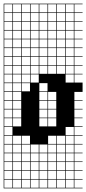

<svg xmlns="http://www.w3.org/2000/svg" viewBox="-20 -785 469 1043"><path d="M0 238.1V-765.1H428.6V-761.9H384.1V-717.5H428.6V-714.3H384.1V-669.8H428.6V-666.7H384.1V-622.2H428.6V-619H384.1V-574.6H428.6V-571.4H384.1V-527H428.6V-523.8H384.1V-479.4H428.6V-476.2H384.1V-431.7H428.6V-428.6H384.1V-384.1H428.6V-381H384.1V-336.5H428.6V-285.7H384.1V-241.3H428.6V-238.1H384.1V-193.7H428.6V-190.5H384.1V-146H428.6V-142.9H384.1V-98.4H428.6V-95.2H384.1V-50.8H428.6V-47.6H384.1V-3.2H428.6V0H384.1V44.4H428.6V47.6H384.1V92.1H428.6V95.2H384.1V139.7H428.6V142.9H384.1V187.3H428.6V190.5H384.1V234.9H428.6V238.1ZM336.5 -717.5H381V-761.9H336.5ZM288.9 -717.5H333.3V-761.9H288.9ZM241.3 -717.5H285.7V-761.9H241.3ZM193.7 -717.5H238.1V-761.9H193.7ZM146 -717.5H190.5V-761.9H146ZM98.4 -717.5H142.9V-761.9H98.4ZM50.8 -717.5H95.2V-761.9H50.8ZM3.2 -717.5H47.6V-761.9H3.2ZM336.5 -669.8H381V-714.3H336.5ZM288.9 -669.8H333.3V-714.3H288.9ZM241.3 -669.8H285.7V-714.3H241.3ZM193.7 -669.8H238.1V-714.3H193.7ZM146 -669.8H190.5V-714.3H146ZM98.4 -669.8H142.9V-714.3H98.4ZM50.8 -669.8H95.2V-714.3H50.8ZM3.2 -669.8H47.6V-714.3H3.2ZM146 -622.2H190.5V-666.7H146ZM98.4 -622.2H142.9V-666.7H98.4ZM3.2 -622.2H47.6V-666.7H3.2ZM241.3 -622.2H285.7V-666.7H241.3ZM50.8 -622.2H95.2V-666.7H50.8ZM336.5 -622.2H381V-666.7H336.5ZM193.7 -622.2H238.1V-666.7H193.7ZM288.9 -622.2H333.3V-666.7H288.9ZM241.3 -574.6H285.7V-619H241.3ZM3.2 -574.6H47.6V-619H3.2ZM98.4 -574.6H142.9V-619H98.4ZM193.7 -574.6H238.1V-619H193.7ZM336.5 -574.6H381V-619H336.5ZM146 -574.6H190.5V-619H146ZM50.8 -574.6H95.2V-619H50.8ZM288.9 -574.6H333.3V-619H288.9ZM50.8 -527H95.2V-571.4H50.8ZM336.5 -527H381V-571.4H336.5ZM193.7 -527H238.1V-571.4H193.7ZM3.2 -527H47.6V-571.4H3.2ZM98.4 -527H142.9V-571.4H98.4ZM241.3 -527H285.7V-571.4H241.3ZM288.9 -527H333.3V-571.4H288.9ZM146 -527H190.5V-571.4H146ZM146 -479.4H190.5V-523.8H146ZM336.5 -479.4H381V-523.8H336.5ZM288.9 -479.4H333.3V-523.8H288.9ZM3.2 -479.4H47.6V-523.8H3.2ZM241.3 -479.4H285.7V-523.8H241.3ZM50.8 -479.4H95.2V-523.8H50.8ZM98.4 -479.4H142.9V-523.8H98.4ZM193.7 -479.4H238.1V-523.8H193.7ZM3.2 -431.7H47.6V-476.2H3.2ZM288.9 -431.7H333.3V-476.2H288.9ZM146 -431.7H190.5V-476.2H146ZM241.3 -431.7H285.7V-476.2H241.3ZM98.4 -431.7H142.9V-476.2H98.4ZM50.8 -431.7H95.2V-476.2H50.8ZM193.7 -431.7H238.1V-476.2H193.7ZM336.5 -431.7H381V-476.2H336.5ZM98.4 -384.1H142.9V-428.6H98.4ZM241.3 -384.1H285.7V-428.6H241.3ZM146 -384.1H190.5V-428.6H146ZM288.9 -384.1H333.3V-428.6H288.9ZM3.2 -384.1H47.6V-428.6H3.2ZM50.8 -384.1H95.2V-428.6H50.8ZM336.5 -384.1H381V-428.6H336.5ZM193.7 -384.1H238.1V-428.6H193.7ZM98.4 -336.5H142.9V-381H98.4ZM146 -336.5H190.5V-381H146ZM3.2 -336.5H47.6V-381H3.2ZM50.8 -336.5H95.2V-381H50.8ZM336.5 -336.5H381V-381H336.5ZM3.2 -288.9H47.6V-333.3H3.2ZM98.4 -288.9H142.9V-333.3H98.4ZM50.8 -288.9H95.2V-333.3H50.8ZM193.7 -288.9H238.1V-333.3H193.7ZM3.2 -241.3H47.6V-285.7H3.2ZM241.3 -241.3H285.7V-285.7H241.3ZM50.8 -241.3H95.2V-285.7H50.8ZM193.7 -241.3H238.1V-285.7H193.7ZM3.2 -193.7H47.6V-238.1H3.2ZM241.3 -193.7H285.7V-238.1H241.3ZM50.8 -193.7H95.2V-238.1H50.8ZM193.7 -193.7H238.1V-238.1H193.7ZM193.7 -146H238.1V-190.5H193.7ZM50.8 -146H95.2V-190.5H50.8ZM3.2 -146H47.6V-190.5H3.2ZM241.3 -146H285.7V-190.5H241.3ZM193.7 -98.4H238.1V-142.9H193.7ZM50.8 -98.4H95.2V-142.9H50.8ZM3.2 -98.4H47.6V-142.9H3.2ZM241.3 -98.4H285.7V-142.9H241.3ZM47.6 -95.2H3.2V-50.8H47.6ZM336.5 -50.8H381V-95.2H336.5ZM241.3 -3.2H285.7V-47.6H241.3ZM3.2 -3.2H47.6V-47.6H3.2ZM50.8 -3.2H95.2V-47.6H50.8ZM336.5 -3.2H381V-47.6H336.5ZM98.4 -3.2H142.9V-47.6H98.4ZM288.9 -3.2H333.3V-47.6H288.9ZM98.4 44.4H142.9V0H98.4ZM241.3 44.4H285.7V0H241.3ZM50.8 44.4H95.2V0H50.8ZM193.7 44.4H238.1V0H193.7ZM146 44.4H190.5V0H146ZM336.5 44.4H381V0H336.5ZM3.2 44.4H47.6V0H3.2ZM288.9 44.4H333.3V0H288.9ZM50.8 92.1H95.2V47.6H50.8ZM241.3 92.1H285.7V47.6H241.3ZM146 92.1H190.5V47.6H146ZM3.2 92.1H47.6V47.6H3.2ZM336.5 92.1H381V47.6H336.5ZM193.7 92.1H238.1V47.6H193.7ZM98.4 92.1H142.9V47.6H98.4ZM288.9 92.1H333.3V47.6H288.9ZM288.9 139.7H333.3V95.2H288.9ZM98.4 139.7H142.9V95.2H98.4ZM3.2 139.7H47.6V95.2H3.2ZM336.5 139.7H381V95.2H336.5ZM146 139.7H190.5V95.2H146ZM193.7 139.7H238.1V95.2H193.7ZM241.3 139.7H285.7V95.2H241.3ZM50.8 139.7H95.2V95.2H50.8ZM98.4 187.3H142.9V142.9H98.4ZM288.9 187.3H333.3V142.9H288.9ZM3.2 187.3H47.6V142.9H3.2ZM336.5 187.3H381V142.9H336.5ZM146 187.3H190.5V142.9H146ZM193.7 187.3H238.1V142.9H193.7ZM50.8 187.3H95.2V142.9H50.8ZM241.3 187.3H285.7V142.9H241.3ZM241.3 234.9H285.7V190.5H241.3ZM98.4 234.9H142.9V190.5H98.4ZM336.5 234.9H381V190.5H336.5ZM288.9 234.9H333.3V190.5H288.9ZM146 234.9H190.5V190.5H146ZM193.7 234.9H238.1V190.5H193.7ZM50.8 234.9H95.2V190.5H50.8ZM3.2 234.9H47.6V190.5H3.2Z"/></svg>

Font: Jacquard 12 Charted
Style: Regular
Weight: 400
Designer: Sarah Cadigan-Fried
Version: Version 1.000